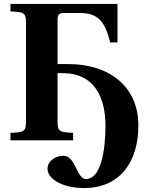

<svg xmlns="http://www.w3.org/2000/svg" viewBox="-20 -712 760 974"><path d="M33 0H351V-38C280 -41 272 -46 272 -97V-341H299C458 -341 515 -218 515 -76C515 60 490 196 416 196C368 196 364 78 302 78C268 78 221 100 221 145C221 194 294 242 406 242C590 242 682 108 682 -76C682 -262 548 -387 324 -387H272V-610C272 -639 279 -646 307 -646H385C483 -646 513 -597 539 -497H576V-692H33V-654C104 -651 112 -646 112 -595V-97C112 -46 104 -41 33 -38Z"/></svg>

Font: Heuristica
Style: Bold
Weight: 700
Version: Version 1.0.1